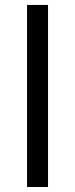

<svg xmlns="http://www.w3.org/2000/svg" viewBox="-20 -747 301 767"><path d="M171.9 -727.3V0H88.1V-727.3Z"/></svg>

Font: Interface
Style: Regular
Weight: 400
Designer: Rasmus Andersson
Foundry: rsms
Version: Version 1.8